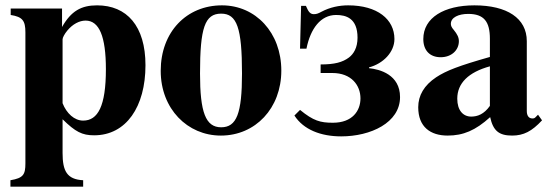

<svg xmlns="http://www.w3.org/2000/svg" viewBox="-20 -493 2059 718"><path d="M212 -461H20V-437C64 -430 75 -416 75 -372V118C75 160 67 173 19 181V205H291V181C230 178 214 146 214 79V-47C262 0 287 13 332 13C452 13 524 -94 524 -249C524 -396 454 -473 343 -473C284 -473 246 -452 212 -392ZM214 -346C214 -352 221 -366 232 -379C252 -403 277 -416 300 -416C351 -416 376 -357 376 -234C376 -96 346 -42 291 -42C258 -42 229 -69 214 -107Z M810 -473C678 -473 581 -374 581 -228C581 -86 681 14 806 14C935 14 1032 -88 1032 -229C1032 -371 936 -473 810 -473ZM807 -442C866 -442 885 -389 885 -218C885 -69 865 -17 807 -17C749 -17 728 -73 728 -218C728 -389 746 -442 807 -442Z M1102 -311H1126C1141 -386 1179 -437 1237 -437C1274 -437 1317 -425 1317 -352C1317 -314 1302 -291 1285 -278C1261 -260 1231 -252 1179 -252V-220H1223C1294 -220 1328 -174 1328 -125C1328 -79 1298 -34 1225 -34C1178 -34 1152 -41 1102 -82L1081 -61C1115 -8 1180 17 1256 17C1366 17 1476 -34 1476 -130C1476 -214 1400 -234 1360 -238V-241C1413 -255 1455 -298 1455 -347C1455 -421 1391 -473 1282 -473C1249 -473 1214 -466 1182 -449C1171 -443 1164 -440 1154 -440C1141 -440 1134 -447 1124 -471H1106Z M1992 -64 1982 -54C1979 -51 1976 -50 1971 -50C1957 -50 1950 -61 1950 -78V-339C1950 -425 1876 -473 1754 -473C1641 -473 1563 -427 1563 -347C1563 -305 1587 -279 1628 -279C1668 -279 1696 -305 1696 -339C1696 -353 1690 -365 1677 -381C1668 -391 1666 -398 1666 -404C1666 -428 1695 -441 1731 -441C1790 -441 1812 -412 1812 -348V-280C1696 -247 1649 -229 1611 -204C1566 -174 1544 -136 1544 -92C1544 -18 1590 14 1654 14C1712 14 1758 -5 1813 -55C1824 -4 1846 14 1895 14C1938 14 1969 -2 2007 -43ZM1812 -97C1790 -66 1766 -57 1742 -57C1712 -57 1690 -80 1690 -124C1690 -182 1732 -223 1812 -245Z"/></svg>

Font: XITS Math
Style: Bold
Weight: 700
Designer: MicroPress Inc., with final additions and corrections provided by Coen Hoffman, Elsevier (retired)
Version: Version 1.105